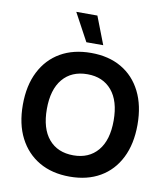

<svg xmlns="http://www.w3.org/2000/svg" viewBox="-99 -1017 966 1110"><g transform="rotate(10 383.5 -461.5)"><path d="M382 -934 445 -771H346L258 -934ZM385 -715Q488 -715 563 -671.5Q638 -628 679 -546.5Q720 -465 720 -352Q720 -239 679 -157.5Q638 -76 563 -32.5Q488 11 385 11Q281 11 205.5 -33Q130 -77 88.5 -158Q47 -239 47 -352Q47 -465 88.5 -546.5Q130 -628 205.5 -671.5Q281 -715 385 -715ZM385 -590Q292 -590 240 -528Q188 -466 188 -352Q188 -237 240 -175.5Q292 -114 385 -114Q476 -114 528 -175.5Q580 -237 580 -352Q580 -467 528 -528.5Q476 -590 385 -590Z"/></g></svg>

Font: Prodigy Sans SemiBold
Style: Regular
Weight: 600
Designer: Wei Huang
Foundry: Wei Huang
Version: Version 1.003; ttfautohint (v1.8.3)